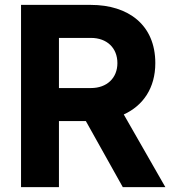

<svg xmlns="http://www.w3.org/2000/svg" viewBox="-20 -765 707 785"><path d="M66 0H221V-270H331L482 0H656L486 -297C565 -333 615 -405 615 -507C615 -663 505 -745 351 -745H66ZM221 -405V-610H352C417 -610 460 -569 460 -507C460 -446 417 -405 352 -405Z"/></svg>

Font: Mluvka ExtraBold
Style: Regular
Weight: 800
Designer: Modified by Jiří Krblich, Original typeface by Gumpita Rahayu
Foundry: Gumpita Rahayu & Jiří Krblich
Version: Version 2.000;Glyphs 3.1.1 (3134)